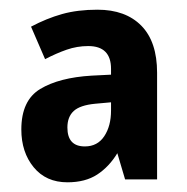

<svg xmlns="http://www.w3.org/2000/svg" viewBox="-20 -742 386 396"><path d="M181 -722Q239 -722 271.5 -689Q304 -656 304 -592V-372H238L222 -426Q205 -398 180.5 -382Q156 -366 119 -366Q75 -366 49.5 -397Q24 -428 24 -475Q24 -535 63 -558.5Q102 -582 169 -586L209 -588V-600Q209 -647 162 -647Q139 -647 117.5 -639.5Q96 -632 73 -620L44 -687Q76 -704 108 -713Q140 -722 181 -722ZM176 -528Q145 -525 132 -513Q119 -501 119 -479Q119 -440 155 -440Q181 -440 195 -461Q209 -482 209 -514V-531Z"/></svg>

Font: Noto Sans Myanmar UI Condensed
Style: Bold
Weight: 700
Width: 3
Designer: Monotype Design Team
Foundry: Monotype Imaging Inc.
Version: Version 2.103; ttfautohint (v1.8.4.7-5d5b)